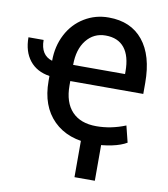

<svg xmlns="http://www.w3.org/2000/svg" viewBox="-99 -803 966 1103"><g transform="rotate(10 384.0 -251.0)"><path d="M10.7 0ZM482.4 11.2Q335 11.2 251.5 -71.8Q168 -154.8 168 -300.8V-330.1Q92.3 -341.8 51.5 -393.6Q10.7 -445.3 10.7 -528.3H99.1Q99.1 -439.5 168 -418.9Q168 -503.9 204.1 -573.2Q240.2 -642.6 304.7 -681.6Q369.1 -720.7 446.3 -720.2Q575.2 -720.2 646 -633.3Q716.8 -546.4 716.8 -386.7V-322.3H291V-296.4Q291 -197.8 340.6 -145.3Q390.1 -92.8 482.4 -92.8Q568.8 -92.8 652.8 -127L676.8 -30.8Q644 -11.2 591.3 0Q538.6 11.2 482.4 11.2ZM291 -416.5H593.8V-431.6Q593.8 -521.5 556.2 -568.4Q518.6 -615.2 446.3 -615.2Q377 -615.2 334 -561.3Q291 -507.3 291 -416.5ZM529.3 217.3H410.6V-45.9H529.3Z"/></g></svg>

Font: Roboto Medium
Style: Regular
Weight: 500
Designer: Google
Version: Version 2.134; 2016; ttfautohint (v1.6)